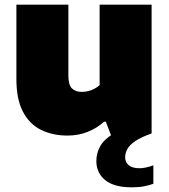

<svg xmlns="http://www.w3.org/2000/svg" viewBox="-20 -570 721 820"><path d="M268.5 9Q204.5 9 155 -15.5Q105.5 -40 77.8 -93.2Q50 -146.5 50 -233V-550H272V-247Q272 -207.5 287.2 -192.5Q302.5 -177.5 329.5 -177.5Q343.5 -177.5 357.8 -181.2Q372 -185 384.2 -191.5Q396.5 -198 405.5 -206.5V-550H627.5V0L456 12.5L432 -50H424Q392.5 -21.5 352.8 -6.2Q313 9 268.5 9ZM542.5 230Q467 230 429.2 199.2Q391.5 168.5 391.5 117.5Q391.5 84.5 407.5 55.2Q423.5 26 462.8 2Q502 -22 571.5 -40L627.5 0Q583 15.5 558.8 31.8Q534.5 48 524.5 65.5Q514.5 83 514.5 102Q514.5 123 530 135.8Q545.5 148.5 576 148.5Q588 148.5 603 145.5Q618 142.5 635 136V215Q616 221.5 594.5 225.8Q573 230 542.5 230Z"/></svg>

Font: Encode Sans SemiExpanded Black
Style: Regular
Weight: 900
Width: 6
Designer: Multiple Designers
Foundry: Impallari Type
Version: Version 3.002